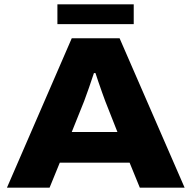

<svg xmlns="http://www.w3.org/2000/svg" viewBox="-20 -863 880 883"><path d="M244 -752V-843H595V-752ZM12 0 310 -687H530L829 0H623L576 -115H255L208 0ZM310 -256H520L464 -398Q459 -412 450 -436.5Q441 -461 432.5 -486.5Q424 -512 419 -527H412Q403 -499 389.5 -460.5Q376 -422 367 -398Z"/></svg>

Font: Archivo SemiExpanded ExtraBold
Style: Regular
Weight: 800
Width: 6
Designer: Hector Gatti
Foundry: Omnibus-Type
Version: Version 2.001; ttfautohint (v1.8.3)